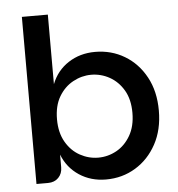

<svg xmlns="http://www.w3.org/2000/svg" viewBox="-53 -790 785 847"><g transform="rotate(-5 339.5 -366.5)"><path d="M383 7Q316 7 264.5 -27Q213 -61 190 -120V-64Q190 -36 172.5 -18Q155 0 126 0H75V-740H190V-432Q213 -491 264.5 -524.5Q316 -558 383 -558Q455 -558 513.5 -523Q572 -488 606.5 -424.5Q641 -361 641 -276Q641 -191 606.5 -127.5Q572 -64 513.5 -28.5Q455 7 383 7ZM357 -92Q400 -92 438 -113Q476 -134 500 -175.5Q524 -217 524 -276Q524 -336 500 -376.5Q476 -417 438 -438Q400 -459 357 -459Q315 -459 276.5 -438Q238 -417 214 -376.5Q190 -336 190 -276Q190 -217 214 -175.5Q238 -134 276.5 -113Q315 -92 357 -92Z"/></g></svg>

Font: Parkinsans Light Medium
Style: Regular
Weight: 500
Version: Version 1.000